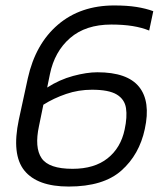

<svg xmlns="http://www.w3.org/2000/svg" viewBox="-20 -674 609 704"><path d="M232 10Q117 10 69.5 -48.5Q22 -107 49 -235L82 -387Q110 -513 192.5 -583.5Q275 -654 399 -654Q446 -654 480.5 -648.5Q515 -643 542 -633L527 -562Q500 -573 466 -578.5Q432 -584 388 -584Q294 -584 237 -534.5Q180 -485 163 -402L153 -353Q198 -382 248 -395.5Q298 -409 337 -409Q447 -409 490 -355.5Q533 -302 511 -201Q491 -107 425 -48.5Q359 10 232 10ZM246 -55Q326 -55 374.5 -93.5Q423 -132 437 -199Q447 -245 442 -277.5Q437 -310 408 -327.5Q379 -345 317 -345Q268 -345 222.5 -329.5Q177 -314 139 -290L123 -212Q106 -133 132.5 -94Q159 -55 246 -55Z"/></svg>

Font: Kanit Light
Style: Italic
Weight: 300
Italic angle: -12°
Designer: Katatrad Team
Foundry: CadsonDemak
Version: Version 2.000; ttfautohint (v1.8.3)